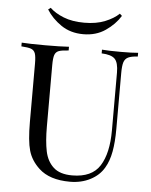

<svg xmlns="http://www.w3.org/2000/svg" viewBox="-53 -777 656 832"><g transform="rotate(5 275.0 -361.0)"><path d="M528.2 -554.8Q500 -553.2 486.3 -546.4Q472.6 -539.5 467.7 -523.8Q462.9 -508.1 462.9 -477.4V-234.7Q462.9 -176.6 455.2 -135.1Q447.6 -93.5 429.8 -63.7Q409.7 -29 370.6 -8.9Q331.5 11.3 282.3 11.3Q193.5 11.3 146.8 -32.3Q111.3 -65.3 99.2 -107.3Q87.1 -149.2 87.1 -232.3V-485.5Q87.1 -516.1 82.3 -529.8Q77.4 -543.5 64.1 -548.4Q50.8 -553.2 21.8 -554.8V-571Q55.6 -568.5 125 -568.5Q190.3 -568.5 227.4 -571V-554.8Q198.4 -553.2 185.1 -548.4Q171.8 -543.5 166.9 -529.8Q162.1 -516.1 162.1 -485.5V-218.5Q162.1 -154 171 -111.3Q179.8 -68.5 207.7 -42.7Q235.5 -16.9 289.5 -16.9Q375 -16.9 409.7 -71.8Q444.4 -126.6 444.4 -225.8V-477.4Q444.4 -521 428.6 -537.1Q412.9 -553.2 371 -554.8V-571Q400 -568.5 453.2 -568.5Q501.6 -568.5 528.2 -571ZM444.4 -724.2Q421 -686.3 380.2 -658.5Q339.5 -630.6 283.9 -630.6Q228.2 -630.6 187.5 -658.5Q146.8 -686.3 123.4 -724.2L133.9 -732.3Q156.5 -710.5 194 -695.6Q231.5 -680.6 283.9 -680.6Q336.3 -680.6 374.2 -696Q412.1 -711.3 434.7 -733.1Z"/></g></svg>

Font: Playfair Display
Style: Regular
Weight: 400
Designer: Claus Eggers Sørensen
Foundry: Claus Eggers Sørensen
Version: Version 1.005; ttfautohint (v1.2) -l 10 -r 42 -G 200 -x 21 -